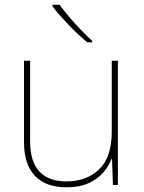

<svg xmlns="http://www.w3.org/2000/svg" viewBox="-20 -786 613 816"><path d="M481 -528V0H460L456 -111H454Q443 -81 419 -53Q395 -25 356.5 -7.5Q318 10 262 10Q174 10 128 -39Q82 -88 82 -182V-528H108V-186Q108 -98 148 -56.5Q188 -15 262 -15Q348 -15 401.5 -66.5Q455 -118 455 -226V-528ZM233 -766Q248 -745 272 -716.5Q296 -688 323 -660Q350 -632 372 -612V-606H351Q311 -639 270 -682Q229 -725 203 -759V-766Z"/></svg>

Font: Noto Sans Tamil Thin
Style: Regular
Weight: 100
Designer: Jelle Bosma - Monotype Design Team
Foundry: Monotype Imaging Inc.
Version: Version 2.004; ttfautohint (v1.8.4.7-5d5b)